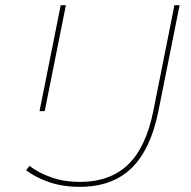

<svg xmlns="http://www.w3.org/2000/svg" viewBox="-20 -720 741 743"><path d="M289 3Q223 3 170.5 -15Q118 -33 81 -61L94 -78Q131 -50 180.5 -33Q230 -16 289 -16Q406 -16 476 -83.5Q546 -151 574 -294L655 -700H675L593 -290Q563 -141 488.5 -69Q414 3 289 3ZM133 -290 215 -700H235L153 -290Z"/></svg>

Font: Montserrat Thin
Style: Italic
Weight: 100
Italic angle: -11.3°
Designer: Julieta Ulanovsky
Foundry: Julieta Ulanovsky
Version: Version 9.000; ttfautohint (v1.8.4.7-5d5b)